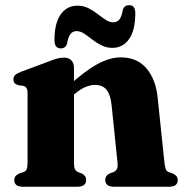

<svg xmlns="http://www.w3.org/2000/svg" viewBox="-20 -708 701 728"><path d="M260.5 -451.5V-91.5Q260.5 -74 264.2 -66.5Q268 -59 276 -55.5L290.5 -50Q306.5 -42 306.5 -26.5Q306.5 0 274 0H66Q49.5 0 41.8 -6.8Q34 -13.5 34 -25Q34 -33.5 38.8 -39.8Q43.5 -46 53.5 -50.5L69 -55.5Q77.5 -58.5 81 -66.2Q84.5 -74 84.5 -91.5V-354Q84.5 -368 80.5 -374.2Q76.5 -380.5 68 -382.5L49.5 -385Q39.5 -388 35.2 -393.2Q31 -398.5 31 -407Q31 -417 36.8 -423Q42.5 -429 57.5 -435L161 -473.5Q182.5 -482 196.2 -485.8Q210 -489.5 222 -489.5Q241 -489.5 250.8 -478.8Q260.5 -468 260.5 -451.5ZM244 -335 218 -362.5 235 -378Q301.5 -439 349 -464.8Q396.5 -490.5 437.5 -490.5Q500.5 -490.5 536 -448Q571.5 -405.5 578 -335.5L603.5 -92Q605.5 -74.5 608.5 -66.5Q611.5 -58.5 620 -55.5L634.5 -50.5Q644.5 -46 649.2 -39.8Q654 -33.5 654 -25Q654 -13.5 646.2 -6.8Q638.5 0 622 0H412Q379 0 379 -26.5Q379 -42 395 -50L410 -55.5Q418.5 -59 423 -66.8Q427.5 -74.5 425.5 -92L403 -310.5Q399 -348.5 384.2 -367.2Q369.5 -386 340 -386Q322 -386 302.2 -377.2Q282.5 -368.5 263 -351.5ZM406 -526.5Q384 -526.5 365 -536Q346 -545.5 329.8 -558.2Q313.5 -571 299 -580.5Q284.5 -590 270.5 -590Q255 -590 246.5 -578.2Q238 -566.5 234 -541.5Q228 -524.5 210.5 -524.5Q186.5 -524.5 186.5 -555.5Q186.5 -620 210 -653.2Q233.5 -686.5 273.5 -686.5Q296.5 -686.5 315.2 -677Q334 -667.5 350 -655Q366 -642.5 380.5 -633Q395 -623.5 409.5 -623.5Q425.5 -623.5 433.8 -635.5Q442 -647.5 446 -672Q452 -688.5 470 -688.5Q493 -688.5 493 -658Q493 -593.5 469.5 -560Q446 -526.5 406 -526.5Z"/></svg>

Font: Fraunces
Style: Bold
Weight: 700
Version: Version 1.000;[b76b70a41]